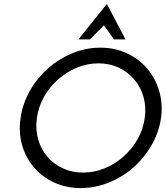

<svg xmlns="http://www.w3.org/2000/svg" viewBox="-20 -951 844 979"><path d="M85 -349Q95 -422 132 -487.5Q169 -553 224.5 -602Q280 -651 349 -679.5Q418 -708 492 -708Q565 -708 626.5 -679.5Q688 -651 730 -602Q772 -553 791.5 -487.5Q811 -422 801 -349Q790 -275 752.5 -210Q715 -145 659.5 -96.5Q604 -48 534.5 -20Q465 8 392 8Q318 8 257 -20Q196 -48 154 -96.5Q112 -145 93 -210Q74 -275 85 -349ZM168 -349Q160 -291 174.5 -240.5Q189 -190 221 -152.5Q253 -115 300 -93Q347 -71 404 -71Q461 -71 514 -93Q567 -115 609.5 -152.5Q652 -190 681 -240.5Q710 -291 718 -349Q726 -407 711.5 -457.5Q697 -508 664.5 -546Q632 -584 585.5 -606Q539 -628 482 -628Q425 -628 372 -606Q319 -584 276 -546Q233 -508 204.5 -457.5Q176 -407 168 -349ZM525 -931Q549 -886 572.5 -840.5Q596 -795 620 -750H561L510 -822Q493 -804 474.5 -786Q456 -768 439 -750H380Q416 -795 452.5 -840.5Q489 -886 525 -931Z"/></svg>

Font: Josefin Slab
Style: Bold Italic
Weight: 700
Italic angle: -12°
Designer: Santiago Orozco
Foundry: Typemade
Version: Version 2.000